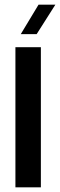

<svg xmlns="http://www.w3.org/2000/svg" viewBox="-20 -802 257 822"><path d="M46 0V-600H155V0ZM69 -656 145 -782H217L137 -656Z"/></svg>

Font: Big Shoulders Display
Style: Bold
Weight: 700
Designer: Patric King
Foundry: XO Type Co
Version: Version 1.000; ttfautohint (v1.8.2)